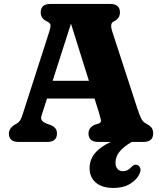

<svg xmlns="http://www.w3.org/2000/svg" viewBox="-20 -720 824 974"><path d="M269 -43Q269 0 219.5 0H74.5Q25 0 25 -43Q25 -67 52 -86L65.5 -93.5Q76 -100 82.2 -109.5Q88.5 -119 98.5 -151L230 -559.5Q237.5 -583 236 -593.5Q234.5 -604 216.5 -612.5Q186.5 -626 186.5 -657Q186.5 -700 236 -700H539Q588.5 -700 588.5 -657Q588.5 -626 556 -610.5Q536.5 -601 548.5 -563L674.5 -176.5Q687 -138 696 -119.5Q705 -101 722 -92.5Q742.5 -81.5 749.8 -70.8Q757 -60 757 -43Q757 0 707.5 0H648Q606 25 586 50Q566 75 566 105.5Q566 127 576.8 137.8Q587.5 148.5 604 148.5Q627 148.5 645 128.5Q653 121 659.8 117.2Q666.5 113.5 675.5 116.5Q684.5 119 690.5 130.5Q696.5 142 688 161Q676 190 641.2 211.8Q606.5 233.5 556.5 233.5Q497.5 233.5 466 206.2Q434.5 179 434.5 133Q434.5 91.5 460.2 59Q486 26.5 541.5 0H478.5Q429 0 429 -43Q429 -72 459 -86.5L482 -94Q494.5 -99.5 492 -111.5Q489.5 -123.5 482 -148.5L459.5 -220H218.5L202 -169Q195 -146.5 190.8 -133.5Q186.5 -120.5 191 -111.5Q195.5 -102.5 216 -93L239 -85Q252.5 -79 260.8 -69Q269 -59 269 -43ZM247 -310H431L340 -600Z"/></svg>

Font: Fraunces 9pt S100
Style: Bold
Weight: 700
Version: Version 1.000; ttfautohint (v1.8.3)